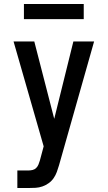

<svg xmlns="http://www.w3.org/2000/svg" viewBox="-20 -728 540 963"><path d="M67 215V127H123Q133 127 143.5 124.5Q154 122 161.5 114.5Q169 107 173 97Q177 87 180 77Q180 77 180 77Q180 77 180 77L199 6L48 -520H152L252 -132L348 -520H452L276 101Q271 118 265 134.5Q259 151 249 165.5Q239 180 224.5 190.5Q210 201 193 207Q176 213 158.5 214Q141 215 123 215ZM100 -632V-708H400V-632Z"/></svg>

Font: Zed Mono Semibold
Style: Regular
Weight: 600
Monospace: yes
Designer: Belleve Invis
Foundry: Belleve Invis
Version: Version 1.0.0; ttfautohint (v1.8.4)